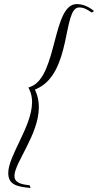

<svg xmlns="http://www.w3.org/2000/svg" viewBox="-20 -833 501 941"><path d="M119.1 -403.8 124.5 -393.1C133.3 -374.5 137.2 -354 137.2 -332.5C137.2 -214.8 20.5 -70.3 20.5 14.6C20.5 71.8 61.5 82 129.9 88.4L125.5 75.2C92.3 71.3 50.8 65.9 50.8 29.3C50.8 -35.2 170.4 -173.8 170.4 -307.6C170.4 -333.5 166 -360.4 154.8 -385.7L150.9 -393.6L158.2 -397C334 -473.6 285.6 -796.4 367.7 -796.4C391.6 -796.4 405.3 -787.6 429.7 -771.5L440.9 -778.8C405.3 -809.1 372.1 -813 356 -813C236.3 -813 261.7 -460 131.8 -408.7Z"/></svg>

Font: Petit Formal Script
Style: Regular
Weight: 400
Designer: Pablo Impallari, Brenda Gallo, Rodrigo Fuenzalida
Foundry: Pablo Impallari, Brenda Gallo, Rodrigo Fuenzalida
Version: Version 1.001